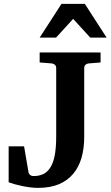

<svg xmlns="http://www.w3.org/2000/svg" viewBox="-20 -937 561 974"><path d="M429.2 -615.2Q419.9 -614.3 413.6 -608.4Q407.2 -602.5 407.2 -592.8V-242.2Q407.2 -184.1 393.6 -136.7Q379.9 -89.4 351.3 -55.2Q322.8 -21 278.6 -2.4Q234.4 16.1 172.9 16.1Q152.3 16.1 130.9 13.2Q109.4 10.3 89.6 6.1Q69.8 2 52.7 -2.9Q35.6 -7.8 23.9 -12.2V-194.8H102.1L125 -61Q126.5 -56.2 129.9 -52.2Q132.8 -48.8 137.7 -46.4Q142.6 -43.9 150.9 -43.9Q178.7 -43.9 200 -54.2Q221.2 -64.5 235.8 -87.9Q250.5 -111.3 257.8 -149.9Q265.1 -188.5 265.1 -245.1V-592.8Q265.1 -602.5 258.3 -608.4Q251.5 -614.3 243.2 -615.2L181.2 -620.1V-670.9H490.2V-620.1ZM438 -746.1 351.1 -841.3 264.2 -746.1H181.2L292 -917.5H410.2L521 -746.1Z"/></svg>

Font: Charis SIL APac
Style: Bold
Weight: 700
Foundry: SIL International
Version: Version 5.000